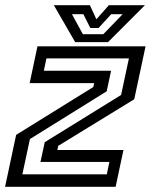

<svg xmlns="http://www.w3.org/2000/svg" viewBox="-22 -718 580 738"><path d="M64 -48H388.5L398.5 -95.5H133.5L150 -171.5L443.5 -353L473.5 -493.5H156.5L146.5 -446H405L388 -367L93 -183.5ZM-2.5 0 40 -199.5 336.5 -383.5 340 -398.5H92L122 -540H537.5L494 -336.5L202 -157.5L198.5 -141.5H452.5L422.5 0ZM267 -556 185 -698H323.5L348.5 -644L396.5 -698H535L393 -556ZM296.5 -586.5H375L449.5 -663.5H405.5L357 -610.5H325L298.5 -663.5H254.5Z"/></svg>

Font: Tourney Medium
Style: Italic
Weight: 500
Italic angle: -12°
Version: Version 1.015